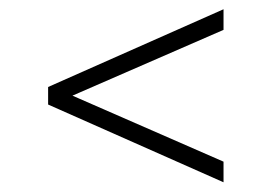

<svg xmlns="http://www.w3.org/2000/svg" viewBox="-20 -582 572 405"><path d="M451.5 -197.5 81.5 -361.5V-398.5L451.5 -562.5V-519L118.5 -374V-386.5L451.5 -241Z"/></svg>

Font: Encode Sans SC Condensed Thin ExtraLight
Style: Regular
Weight: 250
Version: Version 3.002